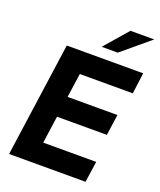

<svg xmlns="http://www.w3.org/2000/svg" viewBox="-162 -1001 916 1100"><g transform="rotate(20 296.0 -450.5)"><path d="M28 0H494L512.5 -128H189.5L213 -294.5H517L535 -422H231L252 -569H575L592 -697H126ZM316.5 -758.5H414.5L585 -901H440Z"/></g></svg>

Font: HK Grotesk ExtraBold
Style: Italic
Weight: 800
Italic angle: -16°
Designer: Alfredo Marco Pradil
Foundry: Hanken Design Co.
Version: Version 3.001;FEAKit 1.0